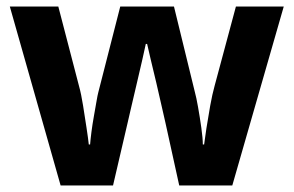

<svg xmlns="http://www.w3.org/2000/svg" viewBox="-20 -566 896 586"><path d="M485 -191Q481 -208 473.5 -241.5Q466 -275 457 -313.5Q448 -352 440 -384.5Q432 -417 429 -432H425Q422 -417 414.5 -384.5Q407 -352 398 -313.5Q389 -275 381 -241Q373 -207 369 -189L325 0H165L10 -546H158L221 -304Q228 -279 233.5 -244Q239 -209 244 -176.5Q249 -144 251 -125H255Q256 -139 259 -162.5Q262 -186 266.5 -211Q271 -236 274.5 -256.5Q278 -277 280 -284L347 -546H511L575 -284Q579 -270 584.5 -239Q590 -208 594.5 -176Q599 -144 599 -125H603Q605 -142 610 -174.5Q615 -207 621.5 -243Q628 -279 635 -304L700 -546H846L689 0H527Z"/></svg>

Font: Noto Sans Hanifi Rohingya
Style: Regular
Weight: 400
Designer: Monotype Design Team and DaltonMaag
Foundry: Google LLC
Version: Version 2.101